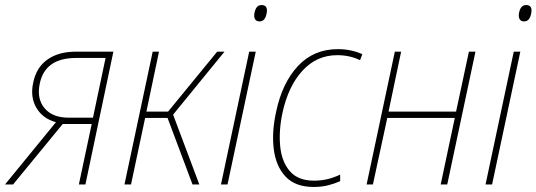

<svg xmlns="http://www.w3.org/2000/svg" viewBox="-53 -732 2129 762"><path d="M-33 0 169 -247Q117 -261 91.5 -304Q66 -347 79 -405Q91 -464 135 -495.5Q179 -527 249 -527H397L286 0H260L311 -240H196L-1 0ZM219 -265H316L366 -502H249Q126 -502 105 -401Q92 -341 123.5 -303Q155 -265 219 -265Z M441 0 553 -527H578L528 -289H614L809 -527H838L634 -277L738 0H711L612 -264H523L467 0Z M977 -647Q964 -647 959 -656.5Q954 -666 957 -681Q963 -712 985 -712Q1012 -712 1005 -678Q999 -647 977 -647ZM824 0 936 -527H962L850 0Z M1192 10Q1119 10 1080.5 -31Q1042 -72 1033.5 -140Q1025 -208 1043 -289Q1067 -403 1129.5 -470Q1192 -537 1288 -537Q1340 -537 1385 -517L1376 -493Q1336 -513 1285 -513Q1204 -513 1147.5 -451.5Q1091 -390 1068 -284Q1053 -213 1059 -151.5Q1065 -90 1097.5 -52.5Q1130 -15 1193 -15Q1221 -15 1246.5 -21Q1272 -27 1297 -39V-13Q1277 -4 1251 3Q1225 10 1192 10Z M1402 0 1514 -527H1539L1489 -289H1757L1808 -527H1834L1722 0H1696L1752 -264H1484L1427 0Z M2027 -647Q2014 -647 2009 -656.5Q2004 -666 2007 -681Q2013 -712 2035 -712Q2062 -712 2055 -678Q2049 -647 2027 -647ZM1874 0 1986 -527H2012L1900 0Z"/></svg>

Font: Noto Sans SemiCondensed Thin
Style: Italic
Weight: 100
Width: 4
Italic angle: -12°
Designer: Monotype Design Team
Foundry: Monotype Imaging Inc.
Version: Version 2.013; ttfautohint (v1.8.4.7-5d5b)